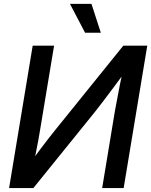

<svg xmlns="http://www.w3.org/2000/svg" viewBox="-20 -961 772 981"><path d="M611.8 0H502L566.9 -392.6Q570.8 -412.1 576.9 -445.8Q583 -479.5 592 -525.4Q601.1 -571.3 613.3 -626.5L627.4 -605Q589.8 -553.7 558.6 -512Q527.3 -470.2 503.4 -438.7Q479.5 -407.2 462.9 -386.7L150.4 0H26.4L147 -727.5H256.3L185.1 -298.8Q182.1 -278.8 175.8 -244.4Q169.4 -210 161.6 -172.1Q153.8 -134.3 147 -103L137.7 -131.3Q159.7 -163.6 182.9 -194.6Q206.1 -225.6 226.3 -251.5Q246.6 -277.3 260.3 -294.4L609.9 -727.5H732.4ZM414.6 -793.9 337.4 -941.4H447.3L495.1 -793.9Z"/></svg>

Font: Inter 28pt Medium
Style: Italic
Weight: 500
Italic angle: -9.3988°
Designer: Rasmus Andersson
Foundry: rsms
Version: Version 4.001;git-66647c0bb